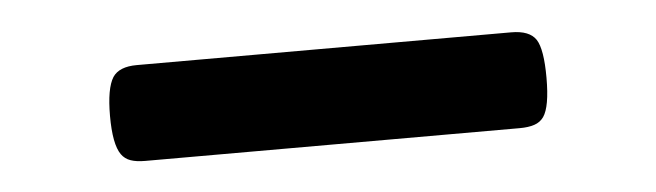

<svg xmlns="http://www.w3.org/2000/svg" viewBox="-25 -380 649 190"><g transform="rotate(-5 300.0 -284.5)"><path d="M485.8 -332Q503.9 -332 510.3 -322.3Q516.6 -312.5 516.6 -284.2Q516.6 -255.4 509.8 -245.6Q506.3 -240.7 500.5 -238.8Q494.6 -236.8 485.8 -236.8H113.8Q105 -236.8 99.4 -238.8Q93.8 -240.7 90.3 -245.6Q83 -255.9 83 -284.2Q83 -311.5 89.8 -322.3Q96.2 -332 113.8 -332Z"/></g></svg>

Font: Courier Prime SemiBold
Style: Regular
Weight: 600
Designer: Alan Dague-Greene
Foundry: Quote-Unquote Apps
Version: Version 1.202